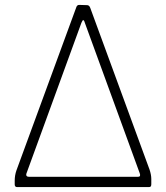

<svg xmlns="http://www.w3.org/2000/svg" viewBox="-20 -763 677 783"><path d="M40 -26Q40 -48 47 -68L291 -733Q294 -743 303 -743L335 -742Q344 -742 348 -731L590 -71Q597 -50 597 -33V-12Q597 -6 595 -3Q593 0 587 0H50Q40 0 40 -11ZM543 -42Q555 -42 550 -56L326 -670Q323 -681 319 -681Q317 -681 312 -670L88 -56Q87 -54 87 -50Q87 -42 99 -42Z"/></svg>

Font: Libre Franklin Thin
Style: Regular
Weight: 250
Designer: Pablo Impallari, Rodrigo Fuenzalida
Foundry: Impallari Type
Version: Version 1.002; ttfautohint (v1.5)